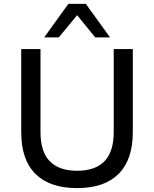

<svg xmlns="http://www.w3.org/2000/svg" viewBox="-20 -957 792 986"><path d="M376 9Q236 9 162.5 -63.5Q89 -136 89 -278V-705H188V-279Q188 -177 236 -128.5Q284 -80 376 -80Q469 -80 516.5 -129Q564 -178 564 -279V-705H662V-278Q662 -137 589 -64Q516 9 376 9ZM207 -765 331 -937H421L545 -765H469L376 -879L282 -765Z"/></svg>

Font: Nunito Sans 12pt ExtraLight 9pt Medium
Style: Regular
Weight: 500
Version: Version 3.101;gftools[0.9.27]